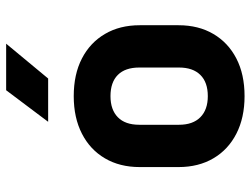

<svg xmlns="http://www.w3.org/2000/svg" viewBox="-118 -708 835 640"><g transform="rotate(-90 300.0 -387.5)"><path d="M300 9.7Q228.1 9.7 174.9 -17.6Q121.7 -44.8 92.7 -94.3Q63.6 -143.8 63.6 -210.3V-339.7Q63.6 -406.3 92.7 -455.7Q121.7 -505.2 174.9 -532.4Q228.1 -559.7 300 -559.7Q372.9 -559.7 425.6 -532.4Q478.3 -505.2 507.3 -455.7Q536.4 -406.3 536.4 -339.7V-210.3Q536.4 -143.8 507.3 -94.3Q478.3 -44.8 425.5 -17.6Q372.8 9.7 300 9.7ZM300 -112.8Q346.3 -112.8 370.8 -137.7Q395.4 -162.6 395.4 -208.8V-341.2Q395.4 -388.2 370.8 -412.7Q346.3 -437.2 300 -437.2Q254.7 -437.2 229.7 -412.7Q204.6 -388.2 204.6 -341.2V-208.8Q204.6 -162.6 229.7 -137.7Q254.7 -112.8 300 -112.8ZM214.5 -645 319.7 -785H474.9L358.8 -645Z"/></g></svg>

Font: JetBrains Mono
Style: Regular
Weight: 400
Monospace: yes
Designer: Philipp Nurullin, Konstantin Bulenkov
Foundry: JetBrains
Version: Version 2.305